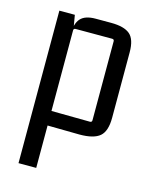

<svg xmlns="http://www.w3.org/2000/svg" viewBox="-106 -567 655 827"><g transform="rotate(15 221.5 -153.5)"><path d="M136 190H57V-490H126L136 -432L130 -405Q130 -452 150 -474.5Q170 -497 217 -497H286Q344 -497 370 -475Q396 -453 396 -395V-103Q396 -43 369 -20Q342 3 279 3L136 1ZM136 -423V-53L126 -64L308 -62Q317 -62 317 -71V-423Q317 -432 308 -432H145Q136 -432 136 -423Z"/></g></svg>

Font: Gemunu Libre ExtraLight
Style: Regular
Weight: 400
Version: Version 1.100